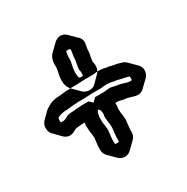

<svg xmlns="http://www.w3.org/2000/svg" viewBox="-143 -751 829 853"><g transform="rotate(-30 271.0 -324.5)"><path d="M254 -458C253 -447 254 -437 258 -426C263 -424 270 -424 276 -425C278 -434 279 -445 275 -456C275 -458 275 -460 276 -463C276 -475 280 -487 282 -500C282 -511 284 -528 286 -536C288 -544 288 -551 287 -557C282 -558 274 -559 267 -557C264 -547 262 -536 263 -523C263 -500 254 -482 254 -458ZM193 -523C191 -547 197 -567 210 -580L246 -615L247 -616C250 -619 252 -620 255 -622C274 -634 295 -630 309 -616L345 -580H346C357 -569 361 -553 356 -536C354 -528 352 -511 352 -500C350 -487 346 -475 346 -463C345 -460 345 -458 345 -456C352 -435 347 -413 334 -400L299 -365C284 -350 253 -352 237 -368L202 -403C189 -416 182 -436 184 -458C184 -482 193 -500 193 -523ZM260 -262 267 -254C271 -244 272 -234 269 -222C268 -219 268 -216 269 -214C269 -195 276 -173 273 -153C272 -141 269 -123 269 -111V-101C269 -98 268 -93 268 -91C264 -90 262 -90 259 -90C256 -90 250 -91 249 -91C248 -94 248 -98 248 -101V-111C248 -126 252 -148 253 -161C253 -178 248 -193 248 -209C247 -230 249 -251 260 -262ZM258 -298 241 -314H212C207 -314 201 -314 194 -313C179 -313 165 -310 151 -310L133 -308C131 -307 130 -307 129 -306L119 -301C109 -294 97 -293 88 -295C86 -303 87 -310 89 -318C103 -326 122 -330 142 -330C160 -331 172 -334 189 -334C198 -335 205 -335 212 -335H231C241 -335 266 -337 275 -337H317C331 -339 341 -340 358 -339C372 -339 385 -333 398 -333C418 -326 436 -325 455 -319C456 -313 456 -306 455 -300C448 -298 440 -299 432 -301L422 -304C417 -306 413 -307 411 -307C407 -308 402 -310 396 -311L381 -313C376 -314 371 -316 364 -317L354 -319C342 -319 335 -317 322 -316H276ZM179 -242C177 -233 177 -221 178 -209C178 -193 183 -178 183 -161C182 -148 178 -126 178 -111V-101C178 -89 183 -77 191 -69L227 -33C235 -25 247 -20 259 -20C271 -20 282 -25 290 -33L326 -68C334 -76 339 -88 339 -101V-111C339 -123 342 -141 343 -153C346 -173 339 -195 339 -214C338 -216 338 -219 339 -222C341 -231 342 -241 340 -248C343 -248 349 -249 354 -249L364 -247C371 -246 376 -244 381 -243L396 -241C402 -240 407 -238 411 -237C413 -237 417 -236 422 -234L432 -231C450 -226 466 -231 477 -242L478 -243L514 -278C519 -283 522 -290 524 -296C530 -314 524 -330 513 -341L478 -376C472 -382 466 -386 459 -388L449 -391C432 -397 416 -397 398 -403C385 -403 372 -409 358 -409C341 -410 331 -409 317 -407H275C266 -407 241 -405 231 -405H212C205 -405 198 -405 189 -404C172 -404 160 -401 142 -400C119 -400 98 -395 83 -385L73 -379C70 -377 66 -375 64 -373L29 -338C12 -321 13 -289 29 -272H30L65 -236C79 -223 100 -219 119 -231C124 -233 129 -236 133 -238L151 -240C160 -240 170 -241 179 -242Z"/></g></svg>

Font: Dictator
Style: Chalk
Weight: 500
Version: Version MIL.1277